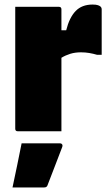

<svg xmlns="http://www.w3.org/2000/svg" viewBox="-20 -577 490 844"><path d="M250 0H58Q47 0 47 -11V-547H239Q250 -547 250 -536V-444H271Q285 -500 312.5 -528.5Q340 -557 387 -557Q403 -557 411 -554Q419 -551 422 -548Q427 -543 427 -536V-336H407Q390 -341 372.5 -344Q355 -347 336 -347Q310 -347 289 -340.5Q268 -334 250 -323ZM75 53H244Q250 53 253 57.5Q256 62 254 68Q237 114 222 151.5Q207 189 189 237Q188 241 184.5 244Q181 247 174 247H35Q46 194 55.5 149.5Q65 105 75 53Z"/></svg>

Font: Recursive Sn Lnr St Blk
Style: Regular
Weight: 900
Version: Version 1.079;hotconv 1.0.112;makeotfexe 2.5.65598; ttfautoh